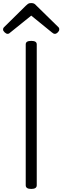

<svg xmlns="http://www.w3.org/2000/svg" viewBox="-26 -1220 407 1254"><path d="M178 14Q160 14 151 8Q142 2 142 -10V-930Q142 -942 151 -947.5Q160 -953 178 -953Q196 -953 205 -947.5Q214 -942 214 -930V-10Q214 2 205 8Q196 14 178 14ZM23 -999Q15 -999 4.5 -1008.5Q-6 -1018 -6 -1027Q-6 -1030 -5 -1034Q-4 -1038 0 -1042L143 -1183Q150 -1190 157 -1195Q164 -1200 178 -1200Q192 -1200 199 -1195Q206 -1190 212 -1183L356 -1042Q360 -1038 360.5 -1034Q361 -1030 361 -1027Q361 -1018 351.5 -1008.5Q342 -999 333 -999Q327 -999 322.5 -1001.5Q318 -1004 312 -1009L178 -1118L44 -1010Q38 -1004 33.5 -1001.5Q29 -999 23 -999Z"/></svg>

Font: Playwrite US Modern Light
Style: Regular
Weight: 300
Designer: Veronika Burian, José Scaglione
Foundry: TypeTogether
Version: Version 1.003